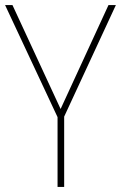

<svg xmlns="http://www.w3.org/2000/svg" viewBox="-20 -827 475 754"><path d="M218 -399 406 -807H435L232 -369V-93H206V-367L0 -807H29Z"/></svg>

Font: Noto Sans Kannada UI SemiCondensed Thin
Style: Regular
Weight: 100
Width: 4
Designer: Jelle Bosma - Monotype Design Team
Foundry: Monotype Imaging Inc.
Version: Version 2.005; ttfautohint (v1.8.4.7-5d5b)